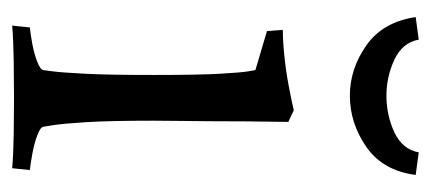

<svg xmlns="http://www.w3.org/2000/svg" viewBox="-216 -488 707 315"><g transform="rotate(90 137.5 -330.5)"><path d="M161 -459 180 -450Q180 -437 179.5 -410Q179 -383 179 -350.5Q179 -318 178.5 -285.5Q178 -253 178 -229Q178 -156 180.5 -117Q183 -78 185.5 -63Q188 -48 188 -48Q189 -43 202.5 -38Q216 -33 232.5 -30Q249 -27 259 -26L256 3Q232 1 199.5 0.5Q167 0 141 0Q116 0 81 0.5Q46 1 22 3L25 -26Q36 -27 52 -30Q68 -33 81 -38Q94 -43 95 -48Q95 -48 97 -63Q99 -78 101 -117Q103 -156 103 -229Q103 -302 101 -337.5Q99 -373 97 -384.5Q95 -396 95 -396L31 -415L29 -441Q47 -441 71.5 -443.5Q96 -446 120 -450.5Q144 -455 161 -459ZM8 -659 45 -664Q50 -637 78 -624Q106 -611 137 -611Q169 -611 197 -624Q225 -637 230 -664L267 -659Q260 -605 221 -578Q182 -551 137 -551Q93 -551 54.5 -578Q16 -605 8 -659Z"/></g></svg>

Font: Average
Style: Regular
Weight: 400
Designer: Eduardo Tunni
Foundry: Eduardo Rodriguez Tunni
Version: Version 1.003; ttfautohint (v1.8.4.7-5d5b)